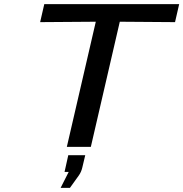

<svg xmlns="http://www.w3.org/2000/svg" viewBox="-20 -710 886 928"><path d="M310 40H392L378 99Q373 121 361 138L318 198H273L312 121H292ZM174 -603 194 -690H846L826 -603L559 -605L419 0H303L443 -605Z"/></svg>

Font: Coval
Style: Medium Italic
Weight: 500
Foundry: Context Ltd
Version: Version 001.000